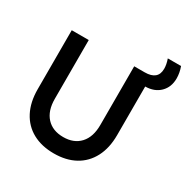

<svg xmlns="http://www.w3.org/2000/svg" viewBox="-205 -1101 1258 1291"><g transform="rotate(30 424.5 -455.5)"><path d="M76 -307V-765H208V-309Q208 -216 255 -165Q302 -114 385 -114Q467 -114 514 -165Q561 -216 561 -309V-765H642Q744 -765 744 -851Q744 -885 730 -924H833Q849 -879 849 -837Q849 -769 806.5 -727Q764 -685 693 -684V-307Q693 -207 655.5 -135Q618 -63 549 -25Q480 13 385 13Q290 13 220.5 -25Q151 -63 113.5 -135Q76 -207 76 -307Z"/></g></svg>

Font: Application Semibold
Style: Regular
Weight: 600
Designer: Wei Huang
Foundry: Wei Huang
Version: Version 0.012